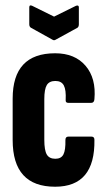

<svg xmlns="http://www.w3.org/2000/svg" viewBox="-20 -702 406 728"><path d="M189 6Q28 6 28 -171V-328Q28 -500 189 -500Q264 -500 304.5 -452.5Q345 -405 338 -326Q337 -312 326 -312H239Q228 -312 229 -323Q231 -361 222 -378Q213 -395 190 -395Q167 -395 157.5 -379.5Q148 -364 148 -326V-172Q148 -132 157.5 -116Q167 -100 190 -100Q212 -100 220.5 -116.5Q229 -133 228 -171Q228 -184 239 -184H327Q338 -184 338 -172Q341 6 189 6ZM178 -552 97 -597Q91 -601 91 -610V-674Q91 -685 102 -680L185 -639L268 -680Q279 -684 279 -674V-610Q279 -601 274 -597L192 -552Q185 -547 178 -552Z"/></svg>

Font: Sofia Sans Extra Condensed ExtraBold
Style: Regular
Weight: 800
Designer: Botio Nikoltchev, Ani Petrova
Foundry: lettersoup
Version: Version 4.101; ttfautohint (v1.8.4.7-5d5b)